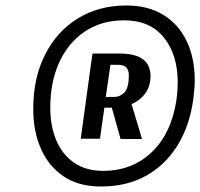

<svg xmlns="http://www.w3.org/2000/svg" viewBox="-20 -779 729 699"><path d="M684 -420Q671 -322 626.5 -250Q582 -178 511.5 -139Q441 -100 347 -100Q266 -100 211.5 -137Q157 -174 129 -237.5Q101 -301 101 -382Q101 -495 144 -580Q187 -665 263.5 -712Q340 -759 440 -759Q519 -759 574.5 -725Q630 -691 659.5 -629.5Q689 -568 689 -487Q689 -471 687.5 -454Q686 -437 684 -420ZM623 -419Q625 -435 626 -450Q627 -465 627 -479Q627 -580 576.5 -642.5Q526 -705 432 -705Q349 -705 288.5 -664Q228 -623 195.5 -551.5Q163 -480 163 -387Q163 -320 185 -268Q207 -216 250 -186.5Q293 -157 355 -157Q462 -157 533.5 -226Q605 -295 623 -419ZM317 -584H416Q528 -584 528 -502Q528 -466 509.5 -440Q491 -414 459 -400L497 -273H419L387 -387H360L344 -274H274L311 -544ZM382 -543 365 -426H395Q417 -426 433 -442.5Q449 -459 449 -505Q449 -543 411 -543Z"/></svg>

Font: Arsenal SC
Style: Bold Italic
Weight: 700
Italic angle: -9.10001°
Designer: Andrij Shevchenko
Foundry: Stairsfor
Version: Version 2.001; ttfautohint (v1.8.4.7-5d5b)